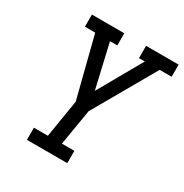

<svg xmlns="http://www.w3.org/2000/svg" viewBox="-170 -868 958 1001"><g transform="rotate(30 309.5 -367.5)"><path d="M373 0H130V-73H214L251 -299L159 -662H97V-735H292V-662H248L309 -398L458 -661H423V-735H619V-662H547L334 -290L298 -74H373Z"/></g></svg>

Font: Iosevka HT Extended
Style: Italic
Weight: 400
Width: 7
Italic angle: -9°
Monospace: yes
Designer: Belleve Invis
Foundry: Belleve Invis
Version: Version 32.3.0; ttfautohint (v1.8.4)